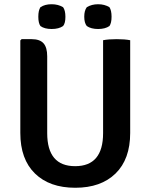

<svg xmlns="http://www.w3.org/2000/svg" viewBox="-20 -873 711 907"><path d="M595 -683V-245Q595 -121 526 -53.5Q457 14 335.5 14Q214 14 145 -53.5Q76 -121 76 -245V-682L82 -688H130Q168 -688 185.5 -668.5Q203 -649 203 -607V-244Q203 -88 335 -88Q467 -88 467 -244V-683Q492 -688 531 -688Q570 -688 595 -683ZM390 -839Q413 -853 443.5 -853Q474 -853 497 -839Q507 -824 507 -794Q507 -764 497 -750Q477 -736 443.5 -736Q410 -736 390 -750Q378 -765 378 -794Q378 -823 390 -839ZM171 -839Q192 -853 223.5 -853Q255 -853 278 -839Q289 -824 289 -793.5Q289 -763 278 -750Q258 -736 224 -736Q190 -736 171 -750Q161 -764 161 -794Q161 -824 171 -839Z"/></svg>

Font: Signika Negative
Style: Semibold
Weight: 600
Designer: Anna Giedrys
Foundry: Anna Giedrys
Version: Version 1.001